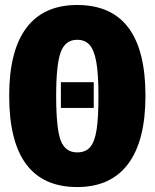

<svg xmlns="http://www.w3.org/2000/svg" viewBox="-20 -736 625 776"><path d="M292 -715.8Q567.9 -715.8 567.9 -349.1Q567.9 -167 497.8 -73.5Q427.7 20 292 20Q17.1 20 17.1 -349.1Q17.1 -530.8 86.7 -623.3Q156.2 -715.8 292 -715.8ZM292 -575.2Q244.1 -575.2 225.6 -525.6Q207 -476.1 207 -349.1Q207 -217.8 225.1 -168.9Q243.2 -120.1 292 -120.1Q326.2 -120.1 344.5 -141.6Q362.8 -163.1 370.4 -211.4Q377.9 -259.8 377.9 -349.1Q377.9 -434.6 369.6 -483.2Q361.3 -531.7 343 -553.5Q324.7 -575.2 292 -575.2ZM358.9 -403.8V-299.8H226.1V-403.8Z"/></svg>

Font: Fira Sans Compressed Heavy
Style: Regular
Weight: 900
Width: 1
Designer: Carrois Corporate & Edenspiekermann AG
Foundry: Carrois Corporate GbR & Edenspiekermann AG
Version: Version 4.203;PS 004.203;hotconv 1.0.88;makeotf.lib2.5.64775